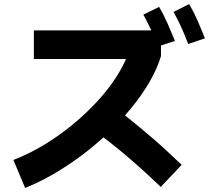

<svg xmlns="http://www.w3.org/2000/svg" viewBox="-20 -873 1040 947"><path d="M104 54 46 -84Q101 -105 158 -136Q215 -167 271 -207Q327 -247 379 -293.5Q431 -340 475.5 -390.5Q520 -441 554 -494Q588 -547 609 -600L646 -582H147V-723H774V-596Q754 -531 715.5 -465.5Q677 -400 624.5 -336.5Q572 -273 510 -214Q448 -155 380 -104.5Q312 -54 242 -13.5Q172 27 104 54ZM773 49Q743 20 711 -9.5Q679 -39 646 -68Q613 -97 580.5 -124Q548 -151 516.5 -175.5Q485 -200 456 -221L543 -344Q574 -322 607 -295.5Q640 -269 674.5 -240.5Q709 -212 743.5 -182Q778 -152 811 -121Q844 -90 876 -60ZM760 -644Q740 -694 722.5 -731Q705 -768 687 -801L765 -839Q788 -799 807 -756Q826 -713 843 -671ZM908 -656Q889 -707 871.5 -744.5Q854 -782 836 -814L913 -853Q937 -812 955.5 -769Q974 -726 991 -684Z"/></svg>

Font: Murecho Thin
Style: Bold
Weight: 700
Version: Version 1.010